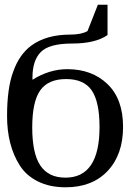

<svg xmlns="http://www.w3.org/2000/svg" viewBox="-20 -787 568 816"><path d="M266 -493Q371 -493 437 -429.5Q503 -366 503 -248Q503 -130 437.5 -60.5Q372 9 259 9Q191 9 141 -16Q91 -41 64 -84Q10 -169 10 -294Q10 -412 36 -482Q62 -556 114 -594Q178 -640 279 -640Q326 -640 352 -655L396 -767H437V-638Q385 -602 287 -602Q189 -602 153.5 -566Q118 -530 118 -458V-448Q190 -493 266 -493ZM258 -32Q403 -32 403 -247Q403 -354 370 -402.5Q337 -451 261 -451Q185 -451 151 -403Q117 -355 117 -245Q117 -135 151.5 -83.5Q186 -32 258 -32Z"/></svg>

Font: Ledger
Style: Regular
Weight: 400
Designer: Denis Masharov
Foundry: Denis Masharov
Version: 1.001